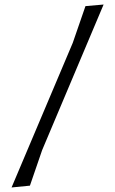

<svg xmlns="http://www.w3.org/2000/svg" viewBox="-20 -727 506 847"><path d="M301 -538 357 -700 437 -707 166 -65 112 92 31 100Z"/></svg>

Font: Alike Angular
Style: Regular
Weight: 400
Designer: Sveta Sebyakina
Foundry: Cyreal (www.cyreal.org)
Version: Version 1.300; ttfautohint (v1.8.4.7-5d5b)